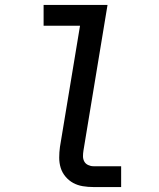

<svg xmlns="http://www.w3.org/2000/svg" viewBox="-20 -755 640 775"><path d="M357 0Q335 0 314 -3.5Q293 -7 275.5 -16.5Q258 -26 244.5 -42Q231 -58 225 -77.5Q219 -97 219 -118.5Q219 -140 222 -162L303 -651H156V-735H414L317 -148Q315 -136 315 -124.5Q315 -113 320 -103.5Q325 -94 335.5 -89Q346 -84 357 -84H469V0Z"/></svg>

Font: Iosevka Slab MdExObl
Style: Regular
Weight: 500
Width: 7
Italic angle: -9°
Monospace: yes
Designer: Belleve Invis
Foundry: Belleve Invis
Version: Version 11.1.1; ttfautohint (v1.8.3)